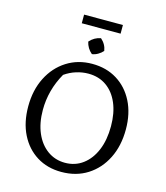

<svg xmlns="http://www.w3.org/2000/svg" viewBox="-133 -1027 982 1137"><g transform="rotate(15 357.5 -458.5)"><path d="M350 9Q264 9 199 -31.5Q134 -72 97.5 -145Q61 -218 61 -316Q61 -416 100 -493Q139 -570 207.5 -613.5Q276 -657 363 -657Q450 -657 515.5 -616.5Q581 -576 618 -503Q655 -430 655 -333Q655 -232 616.5 -155Q578 -78 509.5 -34.5Q441 9 350 9ZM357 -49Q419 -49 466 -84Q513 -119 539 -181.5Q565 -244 565 -328Q565 -409 539.5 -469Q514 -529 467 -562Q420 -595 356 -595Q319 -595 282 -583.5Q245 -572 212 -549Q150 -440 150 -318Q150 -238 176 -177.5Q202 -117 249 -83Q296 -49 357 -49ZM240 -873V-926H478V-873ZM373 -817Q405 -789 411 -749Q399 -735 381 -724.5Q363 -714 345 -712Q314 -738 305 -778Q333 -810 373 -817Z"/></g></svg>

Font: Piazzolla SC
Style: Regular
Weight: 400
Designer: Juan Pablo del Peral
Foundry: Huerta Tipografica
Version: Version 1.330